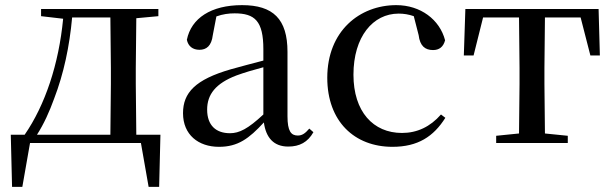

<svg xmlns="http://www.w3.org/2000/svg" viewBox="-20 -557 2390 748"><path d="M140 -494 226 -484C209 -307 156 -148 76 -32H22L27 171H67L97 0H529L559 171H600L605 -32H511L509 -230V-292L511 -486L597 -494V-522H140ZM410 -32H124C151 -74 173 -123 191 -173C228 -269 251 -377 261 -489H410L412 -292V-230Z M1103 14C1147 14 1179 -3 1201 -42L1185 -56C1168 -36 1156 -29 1140 -29C1114 -29 1100 -46 1100 -104V-355C1100 -483 1044 -537 923 -537C802 -537 725 -486 708 -402C713 -377 731 -363 757 -363C784 -363 804 -378 809 -420L823 -493C848 -502 871 -505 894 -505C973 -505 1006 -475 1006 -365V-321C964 -310 918 -298 879 -287C741 -247 693 -196 693 -116C693 -32 753 15 833 15C907 15 950 -17 1008 -80C1016 -21 1046 14 1103 14ZM1006 -111C946 -55 912 -38 876 -38C822 -38 787 -68 787 -130C787 -189 820 -232 901 -263C931 -274 968 -285 1006 -295Z M1509 15C1608 15 1669 -25 1715 -98L1698 -111C1656 -63 1605 -39 1546 -39C1434 -39 1357 -122 1357 -266C1357 -414 1433 -504 1533 -504C1553 -504 1572 -501 1592 -494L1611 -420C1616 -378 1636 -362 1667 -362C1691 -362 1707 -374 1714 -400C1693 -481 1618 -537 1524 -537C1381 -537 1255 -436 1255 -254C1255 -84 1361 15 1509 15Z M2001 0H2192V-28L2103 -37L2101 -230V-292L2103 -489H2242L2280 -341H2317L2312 -522H1793L1787 -341H1825L1862 -489H2002L2004 -292V-230L2002 -37L1913 -28V0Z"/></svg>

Font: Noto Serif JP Medium
Style: Regular
Weight: 500
Designer: Ryoko NISHIZUKA 西塚涼子 (kana & ideographs); Frank Grießhammer (Latin, Greek & Cyrillic); Wenlong ZHANG 张文龙 (bopomofo); San
Foundry: Adobe
Version: Version 2.001;hotconv 1.1.0;makeotfexe 2.6.0